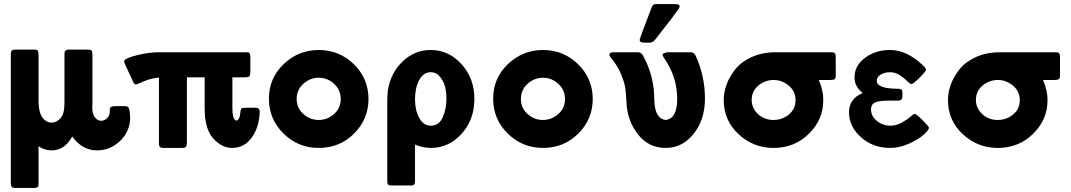

<svg xmlns="http://www.w3.org/2000/svg" viewBox="-20 -714 5247 941"><path d="M33 186V-450Q34 -462 38.5 -466.5Q43 -471 56 -471H146Q162 -471 165 -466Q168 -461 169 -445V-219Q169 -140 209 -119Q220 -113 233 -113Q257 -113 276.5 -134.5Q296 -156 296 -210V-449Q296 -456 297 -460Q298 -464 303.5 -467.5Q309 -471 319 -471H410Q421 -471 426 -468Q431 -465 431.5 -461.5Q432 -458 433 -449V-204Q433 -202 432.5 -197.5Q432 -193 432 -191Q432 -156 445 -139Q458 -122 476 -122Q492 -122 505 -135Q518 -148 518 -166V-179Q518 -194 547 -194H586Q602 -194 607.5 -189.5Q613 -185 616 -165Q618 -149 618 -140Q618 -71 569.5 -24Q521 23 455 23Q383 23 334 -45Q297 23 233 23Q199 23 169 3V185Q169 193 168 197Q167 201 162.5 204Q158 207 149 207H54Q42 207 38 202.5Q34 198 33 186Z M588 -412 590 -418Q600 -431 655.5 -444.5Q711 -458 763 -458H1186Q1194 -458 1198 -457Q1202 -456 1204 -451Q1206 -446 1206 -444Q1206 -442 1207 -433V-365Q1207 -363 1206.5 -359Q1206 -355 1206 -354Q1206 -343 1201 -339Q1196 -335 1177 -335H1119V-181Q1119 -133 1135 -124L1140 -123L1144 -125Q1155 -133 1157 -155.5Q1159 -178 1163 -182Q1168 -186 1188 -186H1232Q1252 -186 1253 -169Q1251 -91 1214 -40Q1177 11 1118 11Q1067 11 1025 -35.5Q983 -82 983 -184V-335H896V-20Q896 0 891 6Q888 9 883.5 10Q879 11 874 10.5Q869 10 863 11H783Q768 11 763.5 6Q759 1 759 -12V-334Q718 -330 684 -315Q650 -300 647 -300Q640 -300 635 -308Q588 -407 588 -412Z M1298 -230Q1298 -331 1370.5 -400Q1443 -469 1542 -469Q1643 -469 1714.5 -399Q1786 -329 1786 -229Q1786 -130 1715.5 -59.5Q1645 11 1542 11Q1441 11 1369.5 -59.5Q1298 -130 1298 -230ZM1434 -229Q1434 -185 1466.5 -155.5Q1499 -126 1542 -126Q1584 -126 1617 -155Q1650 -184 1650 -229Q1650 -273 1617.5 -303Q1585 -333 1542 -333Q1500 -333 1467 -303.5Q1434 -274 1434 -229Z M1878 174V-207Q1878 -250 1881 -271Q1894 -356 1953 -412.5Q2012 -469 2091 -469Q2179 -469 2242 -399.5Q2305 -330 2305 -229Q2305 -128 2242.5 -58.5Q2180 11 2092 11Q2056 11 2014 -5V174Q2014 185 2010 190Q2006 195 1994 195H1899Q1887 195 1882.5 190.5Q1878 186 1878 174ZM2091 -98Q2132 -98 2150 -139.5Q2168 -181 2168 -230Q2168 -259 2162 -286Q2156 -313 2137.5 -336.5Q2119 -360 2091 -360Q2055 -360 2034.5 -321.5Q2014 -283 2014 -228Q2014 -173 2035 -135.5Q2056 -98 2091 -98Z M2397 -230Q2397 -331 2469.5 -400Q2542 -469 2641 -469Q2742 -469 2813.5 -399Q2885 -329 2885 -229Q2885 -130 2814.5 -59.5Q2744 11 2641 11Q2540 11 2468.5 -59.5Q2397 -130 2397 -230ZM2533 -229Q2533 -185 2565.5 -155.5Q2598 -126 2641 -126Q2683 -126 2716 -155Q2749 -184 2749 -229Q2749 -273 2716.5 -303Q2684 -333 2641 -333Q2599 -333 2566 -303.5Q2533 -274 2533 -229Z M2966 -445Q2968 -458 2987 -458H3104Q3118 -458 3125.5 -450Q3133 -442 3149 -406Q3165 -370 3173.5 -334.5Q3182 -299 3184 -277.5Q3186 -256 3187 -218Q3191 -132 3242 -126Q3299 -132 3299 -230Q3299 -335 3237 -426Q3225 -443 3228 -450Q3242 -457 3250 -458H3365Q3381 -458 3389 -442Q3435 -341 3435 -231Q3435 -127 3379.5 -58Q3324 11 3243 11Q3159 11 3107.5 -54.5Q3056 -120 3051 -204Q3048 -257 3044.5 -282.5Q3041 -308 3024.5 -349Q3008 -390 2977 -427Q2968 -438 2966 -445ZM3115 -519Q3115 -525 3173 -676Q3178 -687 3182 -690.5Q3186 -694 3197 -694H3288Q3289 -694 3292.5 -693.5Q3296 -693 3297.5 -693Q3299 -693 3301.5 -692.5Q3304 -692 3305.5 -691Q3307 -690 3308.5 -689Q3310 -688 3310.5 -686Q3311 -684 3311 -681Q3311 -675 3266 -616Q3224 -563 3191 -520Q3179 -505 3165 -505H3138Q3137 -505 3133 -505.5Q3129 -506 3127.5 -506Q3126 -506 3123 -507Q3120 -508 3118.5 -509.5Q3117 -511 3116 -513.5Q3115 -516 3115 -519Z M3527 -224Q3527 -262 3541.5 -301Q3556 -340 3585 -376Q3614 -412 3665.5 -435Q3717 -458 3784 -458H4055Q4067 -458 4071.5 -453Q4076 -448 4076 -435V-342Q4076 -331 4071 -326.5Q4066 -322 4048 -322H3993Q4015 -272 4015 -223Q4015 -128 3944.5 -58.5Q3874 11 3771 11Q3672 11 3599.5 -56.5Q3527 -124 3527 -224ZM3664 -224Q3664 -184 3695 -155Q3726 -126 3771 -126Q3814 -126 3846.5 -153Q3879 -180 3879 -223Q3879 -267 3845.5 -294.5Q3812 -322 3772 -322Q3729 -322 3696.5 -294.5Q3664 -267 3664 -224Z M4141 -164Q4141 -230 4208 -258Q4168 -291 4168 -334Q4168 -393 4220 -431Q4272 -469 4342 -469Q4423 -469 4501 -396Q4515 -384 4518 -375V-370Q4515 -361 4485 -331.5Q4455 -302 4448 -302Q4441 -302 4426.5 -316.5Q4412 -331 4390 -345.5Q4368 -360 4342 -360Q4315 -360 4296 -348Q4277 -336 4277 -318Q4277 -279 4383 -279Q4397 -278 4400 -273Q4403 -268 4403 -256Q4403 -254 4403 -253V-243Q4403 -222 4384 -221H4337Q4315 -220 4304.5 -219.5Q4294 -219 4278 -215Q4262 -211 4255.5 -201.5Q4249 -192 4249 -177Q4249 -145 4277.5 -121.5Q4306 -98 4344 -98Q4372 -98 4398.5 -112.5Q4425 -127 4441.5 -141.5Q4458 -156 4463 -156Q4470 -156 4500 -126.5Q4530 -97 4533 -88Q4532 -76 4506 -53Q4480 -30 4434 -9.5Q4388 11 4343 11Q4258 11 4199.5 -41.5Q4141 -94 4141 -164Z M4626 -224Q4626 -262 4640.5 -301Q4655 -340 4684 -376Q4713 -412 4764.5 -435Q4816 -458 4883 -458H5154Q5166 -458 5170.5 -453Q5175 -448 5175 -435V-342Q5175 -331 5170 -326.5Q5165 -322 5147 -322H5092Q5114 -272 5114 -223Q5114 -128 5043.5 -58.5Q4973 11 4870 11Q4771 11 4698.5 -56.5Q4626 -124 4626 -224ZM4763 -224Q4763 -184 4794 -155Q4825 -126 4870 -126Q4913 -126 4945.5 -153Q4978 -180 4978 -223Q4978 -267 4944.5 -294.5Q4911 -322 4871 -322Q4828 -322 4795.5 -294.5Q4763 -267 4763 -224Z"/></svg>

Font: CMU Sans Serif
Style: Bold
Weight: 700
Version: Version 0.7.0